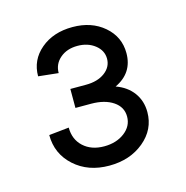

<svg xmlns="http://www.w3.org/2000/svg" viewBox="-68 -802 494 511"><g transform="rotate(-15 179.0 -547.0)"><path d="M173.8 -356Q115.7 -356 77.9 -390.1Q40 -424.3 40 -476.1L95.2 -481.9Q95.2 -449.2 116.9 -429.2Q138.7 -409.2 173.8 -409.2Q207.5 -409.2 230.2 -426.5Q252.9 -443.8 252.9 -470.2Q252.9 -496.6 229.7 -512.2Q206.5 -527.8 168.9 -527.8H126V-580.1H168.9Q201.2 -580.1 221.2 -595Q241.2 -609.9 241.2 -632.8Q241.2 -655.3 221.7 -670.7Q202.1 -686 173.8 -686Q144.5 -686 125.7 -669.9Q106.9 -653.8 106.9 -628.9L51.8 -634.8Q51.8 -679.7 86.2 -708.7Q120.6 -737.8 173.8 -737.8Q226.1 -737.8 260.5 -708.3Q294.9 -678.7 294.9 -633.8Q294.9 -579.1 244.1 -555.2Q274.4 -544.4 291.3 -521.5Q308.1 -498.5 308.1 -467.8Q308.1 -419.9 269.5 -387.9Q231 -356 173.8 -356Z"/></g></svg>

Font: Uncut Sans
Style: Regular
Weight: 400
Designer: Kasper Nordkvist
Foundry: UNCUT.wtf
Version: Version 1.304;Glyphs 3.2 (3246)